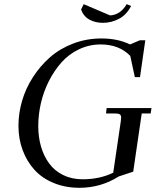

<svg xmlns="http://www.w3.org/2000/svg" viewBox="-20 -896 772 924"><path d="M68.8 -291Q68.8 -351.1 86.4 -411.1Q104 -471.2 138.7 -524.9Q173.3 -578.6 220.7 -620.4Q268.1 -662.1 332.3 -686.5Q396.5 -710.9 467.8 -710.9Q546.9 -710.9 606 -682.1L652.8 -702.1H679.2L653.8 -524.9H628.9L606.9 -627Q553.2 -682.1 464.8 -682.1Q409.2 -682.1 360.1 -658.7Q311 -635.3 275.9 -595.7Q240.7 -556.2 215.1 -505.4Q189.5 -454.6 176.8 -399.2Q164.1 -343.8 164.1 -289.1Q164.1 -236.8 177.2 -191.2Q190.4 -145.5 216.3 -109.9Q242.2 -74.2 283.7 -53.7Q325.2 -33.2 377.9 -33.2Q460 -33.2 524.9 -64.9L561 -310.1Q563 -323.7 563 -329.1Q563 -341.8 556.2 -345.9Q549.3 -350.1 530.8 -350.1H490.2L493.2 -376H709L705.1 -350.1H662.1L621.1 -69.8L551.8 -46.9Q464.8 7.8 362.8 7.8Q294.4 7.8 238.3 -15.4Q182.1 -38.6 145.5 -79.1Q108.9 -119.6 88.9 -173.8Q68.8 -228 68.8 -291ZM370.1 -850.1 382.8 -876 509.8 -821.8Q559.6 -824.7 589.8 -876L610.8 -867.2Q589.8 -825.2 553 -805.7Q516.1 -786.1 475.1 -786.1Q439 -786.1 410.6 -801.5Q382.3 -816.9 370.1 -850.1Z"/></svg>

Font: Dihjauti S
Style: Bold Italic
Weight: 700
Italic angle: -9°
Designer: T. Christopher White
Version: Version 3.0.0